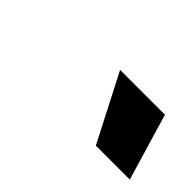

<svg xmlns="http://www.w3.org/2000/svg" viewBox="-30 -946 448 448"><g transform="rotate(45 194.0 -722.5)"><path d="M276 -640H388L339 -805H191Z"/></g></svg>

Font: Mluvka SemiBold
Style: Italic
Weight: 600
Italic angle: -8°
Designer: Modified by Jiří Krblich, Original typeface by Gumpita Rahayu
Foundry: Gumpita Rahayu & Jiří Krblich
Version: Version 2.000;Glyphs 3.1.1 (3134)